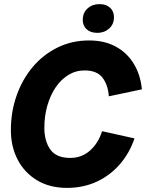

<svg xmlns="http://www.w3.org/2000/svg" viewBox="-20 -901 728 935"><path d="M306 14Q222 14 160.5 -23Q99 -60 66 -123.5Q33 -187 33 -267Q33 -357 61 -436Q89 -515 139.5 -575Q190 -635 260 -669.5Q330 -704 414 -704Q489 -704 544 -674Q599 -644 631.5 -590.5Q664 -537 671 -466L510 -432Q506 -488 479 -523Q452 -558 392 -558Q349 -558 313 -536Q277 -514 251 -475.5Q225 -437 210.5 -386.5Q196 -336 196 -278Q196 -214 225 -173Q254 -132 322 -132Q378 -132 418.5 -168Q459 -204 477 -262L635 -227Q611 -156 564 -101.5Q517 -47 451.5 -16.5Q386 14 306 14ZM454 -741Q421 -741 402 -758.5Q383 -776 383 -804Q383 -839 406.5 -860Q430 -881 464 -881Q497 -881 516 -863.5Q535 -846 535 -817Q535 -783 511.5 -762Q488 -741 454 -741Z"/></svg>

Font: Radio Canada Big
Style: Bold Italic
Weight: 700
Italic angle: -12°
Designer: Étienne Aubert Bonn
Foundry: Coppers and Brasses
Version: Version 1.001